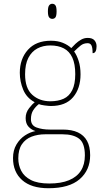

<svg xmlns="http://www.w3.org/2000/svg" viewBox="-20 -758 550 1018"><path d="M237 240Q146 240 97.5 197Q49 154 49 80Q49 39 67 8.5Q85 -22 112.5 -40Q140 -58 168 -63Q146 -70 131 -86.5Q116 -103 116 -132Q116 -161 134 -184Q152 -207 164 -216Q121 -239 103 -282.5Q85 -326 85 -372Q85 -446 128 -494Q171 -542 250 -542Q286 -542 313 -531Q340 -520 358 -503Q367 -513 380 -525.5Q393 -538 409.5 -547.5Q426 -557 445 -557Q470 -557 481 -544Q492 -531 492 -513Q492 -496 487 -486Q482 -476 471 -476Q471 -505 465 -517Q459 -529 445 -529Q423 -529 407.5 -516.5Q392 -504 373 -485Q387 -466 397 -435Q407 -404 407 -364Q407 -289 367.5 -242.5Q328 -196 250 -196Q238 -196 216 -199Q194 -202 186 -206Q169 -193 156.5 -174Q144 -155 144 -126Q144 -93 174 -82Q204 -71 244 -71H313Q361 -71 393 -56Q425 -41 441.5 -11Q458 19 458 65Q458 144 402.5 192Q347 240 237 240ZM241 215Q304 215 346 197.5Q388 180 409 147Q430 114 430 66Q430 1 399.5 -22.5Q369 -46 311 -46H220Q180 -46 147.5 -33.5Q115 -21 96 7Q77 35 77 82Q77 117 92.5 147.5Q108 178 144 196.5Q180 215 241 215ZM247 -221Q288 -221 317.5 -234.5Q347 -248 363 -280Q379 -312 379 -365Q379 -419 363.5 -452.5Q348 -486 318.5 -501.5Q289 -517 247 -517Q208 -517 178 -501Q148 -485 130.5 -451.5Q113 -418 113 -364Q113 -290 151 -255.5Q189 -221 247 -221ZM257 -658Q247 -658 240.5 -666Q234 -674 234 -698Q234 -721 240.5 -729.5Q247 -738 257 -738Q268 -738 274 -729.5Q280 -721 280 -698Q280 -674 274 -666Q268 -658 257 -658Z"/></svg>

Font: Noto Serif Thai Thin
Style: Regular
Weight: 250
Version: Version 2.001